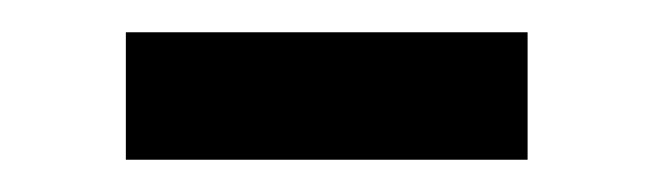

<svg xmlns="http://www.w3.org/2000/svg" viewBox="-20 -565 405 119"><path d="M58 -545H307V-466H58Z"/></svg>

Font: Josefin Sans Thin SemiBold
Style: Regular
Weight: 600
Version: Version 2.000